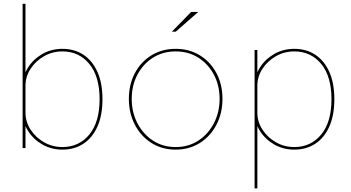

<svg xmlns="http://www.w3.org/2000/svg" viewBox="-20 -802 1902 1040"><path d="M318 8.5Q258 8.5 209.2 -19.5Q160.5 -47.5 131.8 -93.2Q103 -139 103 -191.5Q103 -192.5 103 -193.5Q103 -194.5 103 -195H118Q118 -194.5 118 -193.5Q118 -192.5 118 -191.5Q118 -142.5 145.5 -100Q173 -57.5 218.5 -31.5Q264 -5.5 318 -5.5Q408 -5.5 463.8 -73.2Q519.5 -141 519.5 -264.5Q519.5 -388 463.8 -455.8Q408 -523.5 318 -523.5Q264 -523.5 218.5 -497.5Q173 -471.5 145.5 -429.2Q118 -387 118 -337.5H103Q103 -390.5 131.8 -436Q160.5 -481.5 209.2 -509.5Q258 -537.5 318 -537.5Q383 -537.5 431.8 -505.5Q480.5 -473.5 507.8 -412.5Q535 -351.5 535 -264.5Q535 -177.5 507.8 -116.5Q480.5 -55.5 431.8 -23.5Q383 8.5 318 8.5ZM102.5 0V-781.5H118V0Z M931.5 8.5Q857.5 8.5 800.2 -27.8Q743 -64 710.5 -126.5Q678 -189 678 -266.5Q678 -344.5 710.5 -405.8Q743 -467 800.2 -502.2Q857.5 -537.5 931.5 -537.5Q1005.5 -537.5 1062.8 -502.2Q1120 -467 1152.5 -405.8Q1185 -344.5 1185 -266.5Q1185 -189 1152.5 -126.5Q1120 -64 1062.8 -27.8Q1005.5 8.5 931.5 8.5ZM931.5 -5.5Q1001 -5.5 1054.5 -40.5Q1108 -75.5 1138.8 -134.8Q1169.5 -194 1169.5 -266.5Q1169.5 -339 1138.8 -397.2Q1108 -455.5 1054.5 -489.5Q1001 -523.5 931.5 -523.5Q862 -523.5 808.5 -489.5Q755 -455.5 724.2 -397.2Q693.5 -339 693.5 -266.5Q693.5 -194 724.2 -134.8Q755 -75.5 808.5 -40.5Q862 -5.5 931.5 -5.5ZM911 -630.5 1015.5 -737.5H1054L932 -630.5Z M1359 218.5V-531H1374V218.5ZM1574 8.5Q1514 8.5 1465.2 -19.5Q1416.5 -47.5 1387.8 -93.2Q1359 -139 1359 -191.5Q1359 -192.5 1359 -193.5Q1359 -194.5 1359 -195H1374Q1374 -194.5 1374 -193.5Q1374 -192.5 1374 -191.5Q1374 -142.5 1401.5 -100Q1429 -57.5 1474.5 -31.5Q1520 -5.5 1574 -5.5Q1664 -5.5 1719.8 -73.2Q1775.5 -141 1775.5 -264.5Q1775.5 -388 1719.8 -455.8Q1664 -523.5 1574 -523.5Q1520 -523.5 1474.5 -497.5Q1429 -471.5 1401.5 -429.2Q1374 -387 1374 -337.5H1359Q1359 -390.5 1387.8 -436Q1416.5 -481.5 1465.2 -509.5Q1514 -537.5 1574 -537.5Q1639 -537.5 1687.8 -505.5Q1736.5 -473.5 1763.8 -412.5Q1791 -351.5 1791 -264.5Q1791 -177.5 1763.8 -116.5Q1736.5 -55.5 1687.8 -23.5Q1639 8.5 1574 8.5Z"/></svg>

Font: Epilogue Thin
Style: Regular
Weight: 250
Designer: Tyler Finck
Foundry: Etcetera Type Co
Version: Version 2.111